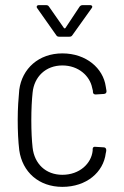

<svg xmlns="http://www.w3.org/2000/svg" viewBox="-20 -720 482 748"><path d="M125 -688 199 -583C202 -578 206 -577 211 -577H250C255 -577 259 -578 262 -583L337 -688C342 -694 339 -700 331 -700H302C297 -700 293 -698 290 -694L235 -611C234 -609 230 -609 229 -611L171 -694C168 -699 164 -700 159 -700H131C126 -700 123 -697 123 -694C123 -692 123 -690 125 -688ZM223 8C317 8 383 -49 392 -123C393 -127 394 -131 394 -135C394 -142 390 -146 384 -146L352 -148C345 -149 341 -146 341 -139V-133C336 -83 290 -39 223 -39C158 -39 114 -82 107 -145C104 -172 102 -208 102 -252C102 -294 104 -331 107 -359C113 -421 158 -465 223 -465C286 -465 330 -424 339 -378C340 -374 341 -371 342 -366V-361C343 -354 347 -352 353 -352L385 -354C392 -355 395 -358 395 -365L392 -383C382 -454 316 -512 223 -512C131 -512 66 -453 55 -370C52 -336 49 -299 49 -253C49 -209 51 -169 55 -135C67 -50 131 8 223 8Z"/></svg>

Font: Barlow Semi Condensed Light
Style: Regular
Weight: 300
Width: 4
Designer: Jeremy Tribby
Foundry: Tribby Type
Version: Version 1.422;hotconv 1.0.109;makeotfexe 2.5.65596